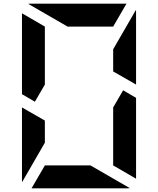

<svg xmlns="http://www.w3.org/2000/svg" viewBox="-20 -1020 856 1040"><path d="M99 -438 223 -367V-247L100 -34Q100 -35 99.5 -37.5Q99 -40 99 -41ZM647 -531 717 -490V-52L593 -124V-438ZM169 -469 99 -510V-948L223 -876V-562ZM593 -633V-753L716 -966Q716 -965 716.5 -962.5Q717 -960 717 -959V-562ZM470 -124 683 -1Q682 -1 679.5 -0.5Q677 0 676 0H151L223 -124ZM346 -876 133 -999Q134 -999 136.5 -999.5Q139 -1000 140 -1000H665L593 -876Z"/></svg>

Font: DSEG7 Modern Mini
Style: Bold
Weight: 700
Designer: Keshikan(Twitter:@keshinomi_88pro)
Version: Version 0.46